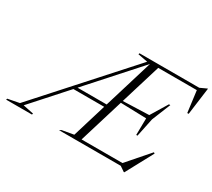

<svg xmlns="http://www.w3.org/2000/svg" viewBox="-228 -984 1400 1267"><g transform="rotate(30 472.0 -351.0)"><path d="M32 -25.5 112.5 -9 110 0H-87L-84 -9L3.5 -26L594 -682L519.5 -696L522.5 -705H684L469 0H315.5L330.5 -9L418.5 -24.5L622 -693L627.5 -689.5ZM824 25.5 786.5 0H422L429 -21.5H827L780 -13.5L931.5 -187L939.5 -181.5L828 25.5ZM252 -282.5 259 -304H526L519.5 -282.5ZM773 -227.5 775 -355 549 -361.5 554 -376 782 -384 859 -510.5H869.5L812 -368.5L782.5 -227.5ZM992.5 -521 970.5 -691.5 1004.5 -683.5H645.5L652.5 -705H977.5L1027.5 -728H1030.5L1003 -521Z"/></g></svg>

Font: Newsreader 60pt Light
Style: Italic
Weight: 300
Italic angle: -17°
Designer: Hugues Gentile
Foundry: Production Type
Version: Version 1.003